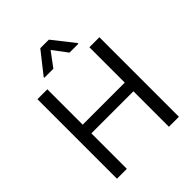

<svg xmlns="http://www.w3.org/2000/svg" viewBox="-251 -1064 1207 1207"><g transform="rotate(-45 353.0 -460.5)"><path d="M78.1 -707H166V-392.6H540V-707H628.9V0H540V-315.4H166V0H78.1ZM355.5 -867.2 284.2 -771.5H204.1V-777.3L317.4 -920.9H393.6L506.8 -777.3V-771.5H427.7Z"/></g></svg>

Font: Pretendard Std
Style: Regular
Weight: 400
Designer: Base glyphs from Inter by Rasmus Andersson; Hangeul glyphs from Noto Sans CJK(Source Han Sans) by Jang Soo-young and Kan
Foundry: Kil Hyung-jin
Version: Version 1.309